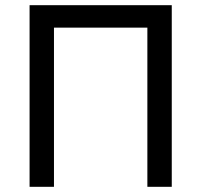

<svg xmlns="http://www.w3.org/2000/svg" viewBox="-20 -720 776 740"><path d="M94 0V-700H642V0H548V-613.5H188V0Z"/></svg>

Font: Geologica Light
Style: Regular
Weight: 300
Designer: Sindre Bremnes, Frode Helland
Foundry: Monokrom Skriftforlag AS
Version: Version 1.010; ttfautohint (v1.8.4.7-5d5b);gftools[0.9.28]